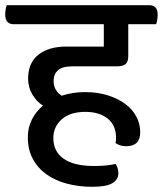

<svg xmlns="http://www.w3.org/2000/svg" viewBox="-51 -632 626 738"><path d="M442 -539V-416Q442 -395 432 -386Q422 -377 398 -377H227Q189 -377 172 -362Q155 -347 155 -320Q155 -285 186 -264Q228 -278 275 -278Q324 -278 363.5 -265.5Q403 -253 431 -232Q459 -211 473.5 -183Q488 -155 488 -124Q488 -70 434 -70Q411 -70 393 -82Q394 -87 394.5 -91Q395 -95 395 -103Q395 -151 362.5 -176.5Q330 -202 277 -202Q219 -202 186.5 -173.5Q154 -145 154 -101Q154 -50 193.5 -22Q233 6 310 6Q336 6 356.5 4Q377 2 393 -2Q398 4 401 14Q404 24 404 34Q404 58 381 72Q358 86 304 86Q252 86 206.5 74Q161 62 127.5 38Q94 14 75 -21.5Q56 -57 56 -104Q56 -142 71.5 -172.5Q87 -203 114 -226Q89 -242 73 -269.5Q57 -297 57 -329Q57 -391 97 -422Q137 -453 203 -453H348V-539H1Q-31 -539 -31 -577Q-31 -585 -29.5 -594.5Q-28 -604 -25 -612H523Q555 -612 555 -575Q555 -567 553.5 -557Q552 -547 549 -539Z"/></svg>

Font: Baloo 2 Medium
Style: Regular
Weight: 500
Designer: Sarang Kulkarni and Ek Type
Foundry: Ek Type
Version: Version 1.640;hotconv 1.0.111;makeotfexe 2.5.65597; ttfautoh